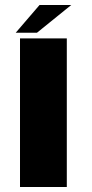

<svg xmlns="http://www.w3.org/2000/svg" viewBox="-20 -743 364 763"><path d="M59.5 0V-590.5H245.5V0ZM42.5 -613 137 -723H263L127 -613Z"/></svg>

Font: Anybody ExtraExpanded Regular
Style: Bold
Weight: 700
Width: 8
Designer: Tyler Finck
Foundry: Etcetera Type Company
Version: Version 1.010; ttfautohint (v1.8.3) -l 8 -r 50 -G 200 -x 14 